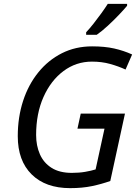

<svg xmlns="http://www.w3.org/2000/svg" viewBox="-20 -964 718 994"><path d="M343 10Q216 10 144 -61Q72 -132 72 -259Q72 -357 99.5 -441.5Q127 -526 178.5 -589.5Q230 -653 300.5 -688.5Q371 -724 457 -724Q522 -724 571 -713Q620 -702 664 -682L630 -604Q593 -621 550 -633Q507 -645 456 -645Q374 -645 308.5 -596Q243 -547 205 -461.5Q167 -376 167 -265Q167 -210 186.5 -165.5Q206 -121 247 -95Q288 -69 352 -69Q390 -69 421.5 -74.5Q453 -80 475 -87L521 -298H381L398 -376H627L551 -27Q506 -11 456 -0.5Q406 10 343 10ZM426 -784V-797Q444 -816 464.5 -842Q485 -868 504.5 -895Q524 -922 538 -944H638V-934Q624 -917 596.5 -888Q569 -859 538 -830.5Q507 -802 481 -784Z"/></svg>

Font: Noto Sans IKEA
Style: Italic
Weight: 400
Italic angle: -12°
Designer: Monotype Design Team
Foundry: Monotype Imaging Inc.
Version: Version 2.001